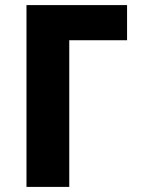

<svg xmlns="http://www.w3.org/2000/svg" viewBox="-20 -734 564 754"><path d="M84 0V-714H479V-576H252V0Z"/></svg>

Font: Noto Sans ExtraBold
Style: Regular
Weight: 800
Designer: Monotype Design Team
Foundry: Monotype Imaging Inc.
Version: Version 2.007